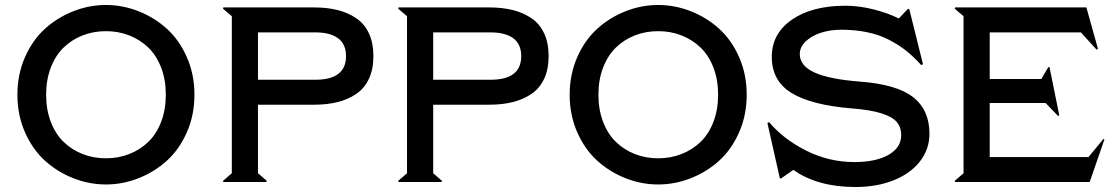

<svg xmlns="http://www.w3.org/2000/svg" viewBox="-20 -730 4489 770"><path d="M80.1 -199.7Q49.8 -268.6 49.8 -350.1Q49.8 -431.6 80.1 -500.5Q110.4 -569.3 160.2 -614.5Q210 -659.7 273.7 -684.8Q337.4 -710 404.8 -710Q472.2 -710 535.9 -684.8Q599.6 -659.7 649.4 -614.5Q699.2 -569.3 729.5 -500.5Q759.8 -431.6 759.8 -350.1Q759.8 -268.6 729.5 -199.7Q699.2 -130.9 649.4 -85.7Q599.6 -40.5 535.9 -15.4Q472.2 9.8 404.8 9.8Q337.4 9.8 273.7 -15.4Q210 -40.5 160.2 -85.7Q110.4 -130.9 80.1 -199.7ZM183.8 -459Q165 -410.2 165 -350.1Q165 -290 183.8 -241.2Q202.6 -192.4 235.1 -160.9Q267.6 -129.4 311 -112.3Q354.5 -95.2 404.8 -95.2Q455.1 -95.2 498.5 -112.3Q542 -129.4 574.7 -160.9Q607.4 -192.4 626.2 -241.2Q645 -290 645 -350.1Q645 -410.2 626.2 -459Q607.4 -507.8 574.7 -539.3Q542 -570.8 498.5 -587.9Q455.1 -605 404.8 -605Q354.5 -605 311 -587.9Q267.6 -570.8 235.1 -539.3Q202.6 -507.8 183.8 -459Z M1244.6 -600.1H1014.6V-410.2H1244.6Q1367.7 -410.2 1367.7 -504.9Q1367.7 -553.2 1335.7 -576.7Q1303.7 -600.1 1244.6 -600.1ZM1239.7 -310.1H1014.6V-35.2L1049.8 -4.9L1048.3 0H875.5L874.5 -4.9L909.7 -35.2V-665L874.5 -694.8L875.5 -700.2H1239.7Q1292 -700.2 1334 -689.7Q1376 -679.2 1408.9 -656.7Q1441.9 -634.3 1459.7 -595.9Q1477.5 -557.6 1477.5 -504.9Q1477.5 -452.6 1459.7 -414.3Q1441.9 -376 1408.9 -353.5Q1376 -331.1 1334 -320.6Q1292 -310.1 1239.7 -310.1Z M1947.3 -600.1H1717.3V-410.2H1947.3Q2070.3 -410.2 2070.3 -504.9Q2070.3 -553.2 2038.3 -576.7Q2006.3 -600.1 1947.3 -600.1ZM1942.4 -310.1H1717.3V-35.2L1752.4 -4.9L1751 0H1578.1L1577.1 -4.9L1612.3 -35.2V-665L1577.1 -694.8L1578.1 -700.2H1942.4Q1994.6 -700.2 2036.6 -689.7Q2078.6 -679.2 2111.6 -656.7Q2144.5 -634.3 2162.4 -595.9Q2180.2 -557.6 2180.2 -504.9Q2180.2 -452.6 2162.4 -414.3Q2144.5 -376 2111.6 -353.5Q2078.6 -331.1 2036.6 -320.6Q1994.6 -310.1 1942.4 -310.1Z M2294.9 -199.7Q2264.6 -268.6 2264.6 -350.1Q2264.6 -431.6 2294.9 -500.5Q2325.2 -569.3 2375 -614.5Q2424.8 -659.7 2488.5 -684.8Q2552.2 -710 2619.6 -710Q2687 -710 2750.7 -684.8Q2814.5 -659.7 2864.3 -614.5Q2914.1 -569.3 2944.3 -500.5Q2974.6 -431.6 2974.6 -350.1Q2974.6 -268.6 2944.3 -199.7Q2914.1 -130.9 2864.3 -85.7Q2814.5 -40.5 2750.7 -15.4Q2687 9.8 2619.6 9.8Q2552.2 9.8 2488.5 -15.4Q2424.8 -40.5 2375 -85.7Q2325.2 -130.9 2294.9 -199.7ZM2398.7 -459Q2379.9 -410.2 2379.9 -350.1Q2379.9 -290 2398.7 -241.2Q2417.5 -192.4 2450 -160.9Q2482.4 -129.4 2525.9 -112.3Q2569.3 -95.2 2619.6 -95.2Q2669.9 -95.2 2713.4 -112.3Q2756.8 -129.4 2789.6 -160.9Q2822.3 -192.4 2841.1 -241.2Q2859.9 -290 2859.9 -350.1Q2859.9 -410.2 2841.1 -459Q2822.3 -507.8 2789.6 -539.3Q2756.8 -570.8 2713.4 -587.9Q2669.9 -605 2619.6 -605Q2569.3 -605 2525.9 -587.9Q2482.4 -570.8 2450 -539.3Q2417.5 -507.8 2398.7 -459Z M3064.5 -240.2Q3121.1 -172.4 3212.6 -126.2Q3304.2 -80.1 3406.2 -80.1Q3492.7 -80.1 3543.5 -109.1Q3594.2 -138.2 3594.2 -188Q3594.2 -219.2 3577.1 -240Q3560.1 -260.7 3516.6 -274.9Q3473.1 -289.1 3399.4 -294.9Q3234.9 -308.1 3155 -356.7Q3075.2 -405.3 3075.2 -502Q3075.2 -595.2 3155.8 -651.1Q3236.3 -707 3370.6 -707Q3425.8 -707 3484.4 -692.1Q3543 -677.2 3584.5 -655.8L3621.6 -694.8L3626.5 -693.8L3681.6 -472.2L3674.3 -469.2Q3644.5 -502.4 3613.5 -526.9Q3582.5 -551.3 3543.9 -571Q3505.4 -590.8 3457.5 -600.8Q3409.7 -610.8 3353.5 -610.8Q3310.5 -610.8 3272.9 -598.9Q3235.4 -586.9 3211.4 -564.2Q3187.5 -541.5 3187.5 -513.2Q3187.5 -465.8 3247.1 -439Q3306.6 -412.1 3428.2 -402.8Q3577.1 -391.6 3642.3 -340.1Q3707.5 -288.6 3707.5 -193.8Q3707.5 -130.9 3668.9 -82Q3630.4 -33.2 3563 -6.6Q3495.6 20 3410.6 20Q3258.8 20 3161.6 -48.8L3112.3 -14.2L3107.4 -15.1L3057.6 -236.8Z M4405.3 -172.9 4409.2 -170.9 4350.1 0H3810.1L3809.1 -4.9L3844.2 -35.2V-665L3809.1 -694.8L3810.1 -700.2H4336.9L4383.3 -534.2L4377.9 -530.8L4314.9 -600.1H3949.2V-413.1H4156.2L4184.1 -460.9H4189L4228 -268.1L4223.1 -265.1L4173.3 -316.9H3949.2V-100.1H4345.2Z"/></svg>

Font: Tiffany Gothic CC
Style: Regular
Weight: 400
Designer: indestructible type*
Foundry: Cowboy Collective
Version: Version 1.000